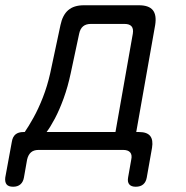

<svg xmlns="http://www.w3.org/2000/svg" viewBox="-88 -570 708 730"><path d="M-38 140Q-56 140 -63 131Q-70 122 -68 105L-43 -31Q-40 -50 -29 -59Q-18 -68 1 -68H6Q20 -88 39 -122Q58 -156 75 -199.5Q92 -243 103 -292L142 -475Q150 -513 171.5 -531.5Q193 -550 231 -550H440Q478 -550 493 -531.5Q508 -513 502 -475L430 -68H441Q471 -68 483 -53Q495 -38 490 -8L470 105Q467 122 456.5 131Q446 140 428 140Q411 140 403.5 131Q396 122 399 105L411 37Q415 19 407 9.5Q399 0 380 0H59Q40 0 29.5 9.5Q19 19 15 37L3 105Q0 122 -10.5 131Q-21 140 -38 140ZM417 -442Q420 -461 412 -470Q404 -479 386 -479H257Q239 -479 228 -470Q217 -461 213 -442L181 -292Q170 -240 154 -196Q138 -152 120.5 -119Q103 -86 89 -68H351Z"/></svg>

Font: Maple Mono Light
Style: Italic
Weight: 300
Italic angle: -10°
Monospace: yes
Designer: subframe7536
Version: Version 7.000